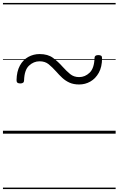

<svg xmlns="http://www.w3.org/2000/svg" viewBox="-20 -905 803 1300"><path d="M516 -333Q478 -333 450.5 -345.5Q423 -358 401.5 -378Q380 -398 361 -420Q334 -450 309.5 -470Q285 -490 248 -490Q208 -490 176.5 -460.5Q145 -431 143 -361Q143 -340 118 -340Q104 -340 98 -345Q92 -350 92 -362Q93 -421 114.5 -460.5Q136 -500 171.5 -519.5Q207 -539 248 -539Q304 -539 339 -513Q374 -487 403 -454Q430 -424 455 -403.5Q480 -383 516 -383Q556 -383 587 -413Q618 -443 620 -512Q620 -532 645 -532Q659 -532 665 -527.5Q671 -523 671 -511Q671 -452 649 -412.5Q627 -373 592 -353Q557 -333 516 -333ZM0 365H763V375H0ZM0 -20H763V0H0ZM0 -505H763V-500H0ZM0 -885H763V-875H0Z"/></svg>

Font: Playwrite AT Guides
Style: Regular
Weight: 400
Designer: Veronika Burian, José Scaglione
Foundry: TypeTogether
Version: Version 1.003